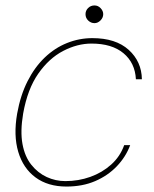

<svg xmlns="http://www.w3.org/2000/svg" viewBox="-20 -673 565 705"><path d="M224 12Q156 12 110.5 -21.5Q65 -55 47 -115.5Q29 -176 43 -256Q55 -323 81 -374.5Q107 -426 144 -461.5Q181 -497 226 -515Q271 -533 319 -533Q405 -533 452.5 -490Q500 -447 501 -382H479Q476 -442 433.5 -477.5Q391 -513 316 -513Q264 -513 212 -486Q160 -459 120.5 -402.5Q81 -346 65 -256Q54 -191 62.5 -144.5Q71 -98 95 -68Q119 -38 151.5 -23Q184 -8 220 -8Q268 -8 311.5 -23.5Q355 -39 388 -68.5Q421 -98 436 -140H458Q442 -97 409 -62.5Q376 -28 329.5 -8Q283 12 224 12ZM327 -588Q314 -588 304 -597.5Q294 -607 294 -621Q294 -634 303.5 -643.5Q313 -653 327 -653Q340 -653 349.5 -643Q359 -633 359 -621Q359 -608 349 -598Q339 -588 327 -588Z"/></svg>

Font: DM Sans 10pt Thin
Style: Italic
Weight: 250
Italic angle: -10°
Version: Version 4.004;gftools[0.9.30]